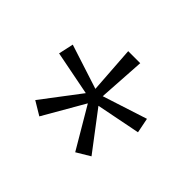

<svg xmlns="http://www.w3.org/2000/svg" viewBox="-91 -904 666 666"><g transform="rotate(45 242.0 -571.0)"><path d="M270 -760 259 -587 423 -640 434 -585 272 -553 379 -412 329 -382 240 -533 153 -382 103 -412 210 -553 47 -585 59 -640 223 -587 211 -760Z"/></g></svg>

Font: Noto Sans Thai Looped SemiCondensed Light
Style: Regular
Weight: 300
Width: 4
Designer: Sasikarn Vongin, Ben Mitchell
Foundry: The Fontpad Ltd
Version: Version 1.001; ttfautohint (v1.8.4.7-5d5b)